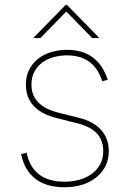

<svg xmlns="http://www.w3.org/2000/svg" viewBox="-20 -759 533 790"><path d="M66.8 -125 89.5 -130.7Q114 -11.4 245.7 -11.4Q275.2 -11.4 303.6 -18.6Q332 -25.9 354.6 -41.4Q377.1 -56.8 391 -80.8Q404.8 -104.8 404.8 -137.8Q404.8 -225.1 299.7 -251.4L214.5 -272.7Q86.6 -304.7 86.6 -410.5Q86.6 -446.7 100.7 -473.5Q114.7 -500.4 138.1 -518.3Q161.6 -536.2 192.1 -545.1Q222.7 -554 255.7 -554Q383.5 -554 423.3 -430.4L400.6 -424.7Q367.2 -531.2 255.7 -531.2Q227.6 -531.2 201.3 -524.1Q175.1 -517 154.7 -502.1Q134.2 -487.2 121.8 -464.5Q109.4 -441.8 109.4 -410.5Q109.4 -323.2 220.2 -295.5L305.4 -274.1Q365.4 -259.2 396.5 -223.7Q427.6 -188.2 427.6 -137.8Q427.6 -71 376.8 -29.8Q326 11.4 245.7 11.4Q170.5 11.4 125.5 -23.3Q80.6 -57.9 66.8 -125ZM119.3 -605.1 250 -738.6H255.7L386.4 -605.1V-602.3H359.4L252.8 -711.6L146.3 -602.3H119.3Z"/></svg>

Font: Inter P Thin
Style: Regular
Weight: 100
Designer: Rasmus Andersson
Foundry: rsms
Version: Version 3.018;git-588b23468